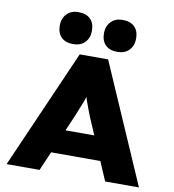

<svg xmlns="http://www.w3.org/2000/svg" viewBox="-99 -1026 1006 1113"><g transform="rotate(10 404.5 -470.0)"><path d="M15 0 322 -700H489L794 0H595L445 -349Q435 -375 426.5 -396.5Q418 -418 411 -439Q404 -460 397.5 -481Q391 -502 385 -525L421 -526Q415 -501 408.5 -479.5Q402 -458 394.5 -438Q387 -418 378 -396.5Q369 -375 359 -349L209 0ZM162 -112 223 -252H585L629 -112ZM533 -752Q488 -752 463.5 -776.5Q439 -801 439 -846Q439 -886 464 -913Q489 -940 533 -940Q579 -940 603.5 -915.5Q628 -891 628 -846Q628 -805 603 -778.5Q578 -752 533 -752ZM273 -752Q228 -752 203.5 -776.5Q179 -801 179 -846Q179 -886 204 -913Q229 -940 273 -940Q319 -940 343.5 -915.5Q368 -891 368 -846Q368 -805 343 -778.5Q318 -752 273 -752Z"/></g></svg>

Font: Lexend Exa ExtraBold
Style: Regular
Weight: 800
Designer: Bonnie Shaver-Troup, Thomas Jockin
Foundry: Lexend
Version: Version 1.007